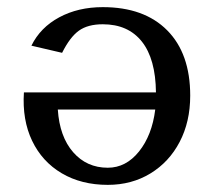

<svg xmlns="http://www.w3.org/2000/svg" viewBox="-20 -537 599 538"><path d="M142 -230H415Q406 -158 369.5 -112.5Q333 -67 282 -67Q223 -67 185 -110.5Q147 -154 142 -230ZM47 -278Q42 -201 70 -142.5Q98 -84 153 -51.5Q208 -19 282 -19Q349 -19 401.5 -51Q454 -83 483.5 -139.5Q513 -196 513 -269Q513 -387 448.5 -452Q384 -517 268 -517Q199 -517 146 -488.5Q93 -460 68 -409L154 -389Q176 -433 201 -451Q226 -469 268 -469Q339 -469 377.5 -420.5Q416 -372 417 -278Z"/></svg>

Font: LXGW Marker Gothic
Style: Regular
Weight: 400
Version: Version 1.001